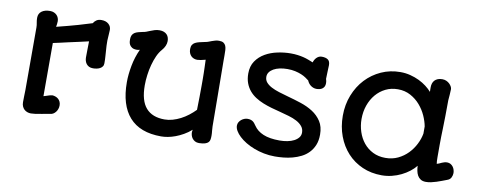

<svg xmlns="http://www.w3.org/2000/svg" viewBox="-57 -867 2815 1134"><g transform="rotate(10 1350.5 -300.0)"><path d="M104.5 -43.5Q104.5 -60.5 105 -77.6Q105.5 -94.7 106 -115.2V-491.7Q106 -505.4 103 -519.3Q100.1 -533.2 100.1 -548.3Q100.1 -574.2 118.7 -587.9Q137.2 -601.6 168.9 -601.6Q182.6 -601.6 192.9 -596.9Q203.1 -592.3 210 -585Q216.8 -577.6 220.2 -568.4Q223.6 -559.1 223.6 -549.3Q223.6 -541 222.4 -532.5Q221.2 -523.9 219.7 -515.6Q294.4 -534.2 346.9 -549.3Q399.4 -564.5 429.2 -574.2Q435.5 -585.4 447 -593.5Q458.5 -601.6 477.1 -601.6Q503.9 -601.6 519.8 -587.6Q535.6 -573.7 535.6 -552.7Q535.6 -544.4 534.7 -535.6Q533.7 -526.9 533.7 -518.1Q530.8 -488.3 532.5 -457.5Q534.2 -426.8 536.6 -395.5Q537.6 -385.7 537.8 -374.8Q538.1 -363.8 538.1 -352.5Q538.1 -340.8 532.2 -333Q526.4 -325.2 517.3 -320.6Q508.3 -315.9 497.6 -314Q486.8 -312 476.6 -312Q461.9 -312 452.1 -317.1Q442.4 -322.3 436.3 -330.3Q430.2 -338.4 427.5 -348.4Q424.8 -358.4 424.8 -368.2Q424.8 -390.6 425.3 -413.8Q425.8 -437 426.3 -464.8Q407.7 -460.4 375.2 -453.1Q342.8 -445.8 304.2 -437.5Q282.2 -432.1 260.7 -427.5Q239.3 -422.9 217.3 -418V-99.1L231.9 -103.5Q241.7 -106.9 250.5 -109.6Q259.3 -112.3 270.5 -113.3Q279.8 -112.3 288.8 -108.9Q297.9 -105.5 304.9 -99.1Q312 -92.8 316.4 -83.3Q320.8 -73.7 320.8 -61.5Q320.8 -50.3 317.1 -40Q313.5 -29.8 307.1 -21.7Q300.8 -13.7 292.2 -8.5Q283.7 -3.4 273.4 -2.9Q266.6 -2 254.9 0.2Q243.2 2.4 227.5 5.4Q202.6 10.3 187.3 12.2Q171.9 14.2 161.6 14.2Q150.4 14.2 139.9 10.5Q129.4 6.8 121.6 -0.5Q113.8 -7.8 109.1 -18.6Q104.5 -29.3 104.5 -43.5Z M688 -266.6Q688 -312.5 698 -365.7Q708 -418.9 730.5 -467.8Q720.7 -464.8 712.4 -464.8Q693.8 -464.8 683.6 -471.4Q673.3 -478 668.7 -486.8Q664.1 -495.6 663.3 -504.9Q662.6 -514.2 662.6 -519.5Q662.6 -534.2 667.5 -543.7Q672.4 -553.2 681.2 -559.1Q689.9 -564.9 702.9 -568.4Q715.8 -571.8 731.9 -575.2Q740.2 -576.2 750 -579.8Q759.8 -583.5 769 -587.4Q781.7 -592.8 795.9 -597.2Q810.1 -601.6 825.2 -601.6Q840.8 -601.6 851.8 -597.2Q862.8 -592.8 869.9 -585.2Q877 -577.6 880.1 -567.6Q883.3 -557.6 883.3 -546.4Q883.3 -532.2 877 -517.6Q870.6 -502.9 858.9 -489.7Q843.3 -472.2 831.5 -446.3Q819.8 -420.4 811.8 -390.4Q803.7 -360.4 799.6 -328.4Q795.4 -296.4 795.4 -266.6Q795.4 -174.8 833.3 -131.3Q871.1 -87.9 944.8 -87.9Q968.8 -87.9 992.9 -94.7Q1017.1 -101.6 1040.3 -113.5Q1063.5 -125.5 1084.7 -141.8Q1106 -158.2 1124.5 -177.2Q1125.5 -218.8 1126 -254.2Q1126.5 -289.6 1126.5 -323.2Q1126.5 -343.8 1126.5 -362.1Q1126.5 -380.4 1126 -398.2Q1125.5 -416 1125 -435.3Q1124.5 -454.6 1123.5 -477.5Q1108.4 -473.1 1094.7 -470.7Q1081.1 -468.3 1074.2 -468.3Q1064 -468.3 1054.7 -471.7Q1045.4 -475.1 1038.1 -481.9Q1030.8 -488.8 1026.4 -499.3Q1022 -509.8 1022 -523.9Q1022 -539.1 1027.6 -548.6Q1033.2 -558.1 1043.7 -563.7Q1054.2 -569.3 1068.8 -572.8Q1083.5 -576.2 1101.6 -580.1Q1111.8 -581.5 1121.3 -585.2Q1130.9 -588.9 1140.6 -592.5Q1150.4 -596.2 1160.6 -598.9Q1170.9 -601.6 1182.1 -601.6Q1199.7 -601.6 1209 -595.5Q1218.3 -589.4 1222.7 -578.9Q1227.1 -568.4 1227.8 -554Q1228.5 -539.6 1228.5 -523.4Q1228.5 -509.3 1228.5 -487.1Q1228.5 -464.8 1229 -437Q1229 -356.9 1230.5 -274.2Q1231.9 -191.4 1231.9 -97.2Q1231.9 -84 1233.6 -70.6Q1235.4 -57.1 1235.4 -41.5Q1235.4 -28.3 1233.6 -18.3Q1231.9 -8.3 1225.3 -1.5Q1218.8 5.4 1205.8 9.5Q1192.9 13.7 1169.9 14.2Q1155.3 14.2 1145.3 8.5Q1135.3 2.9 1129.2 -5.4Q1123 -13.7 1120.4 -23.2Q1117.7 -32.7 1117.7 -40.5Q1117.7 -45.9 1118.4 -49.1Q1119.1 -52.2 1120.1 -57.1Q1097.7 -37.6 1074 -24.2Q1050.3 -10.7 1027.3 -2.2Q1004.4 6.3 982.7 10.3Q960.9 14.2 942.4 14.2Q815.4 14.2 751.7 -57.6Q688 -129.4 688 -266.6Z M1372.6 -126.5Q1372.6 -137.7 1377.9 -147Q1383.3 -156.2 1391.4 -162.8Q1399.4 -169.4 1409.2 -173.1Q1418.9 -176.8 1428.2 -176.8Q1439.5 -176.8 1447.3 -174.3Q1455.1 -171.9 1460.9 -167.5Q1466.8 -163.1 1471.2 -157.2Q1475.6 -151.4 1480.5 -144.5Q1500 -115.2 1537.6 -99.4Q1575.2 -83.5 1635.7 -83.5Q1660.6 -83.5 1682.9 -87.9Q1705.1 -92.3 1721.9 -101.1Q1738.8 -109.9 1748.8 -122.6Q1758.8 -135.3 1758.8 -151.9Q1758.8 -174.3 1745.8 -189.9Q1732.9 -205.6 1711.7 -216.8Q1690.4 -228 1663.6 -235.8Q1636.7 -243.7 1608.4 -251Q1582.5 -257.3 1556.2 -264.9Q1529.8 -272.5 1504.9 -282.5Q1480 -292.5 1458.3 -306.4Q1436.5 -320.3 1420.4 -339.4Q1404.3 -358.4 1394.8 -383.5Q1385.3 -408.7 1385.3 -441.4Q1385.3 -485.4 1406 -515.9Q1426.8 -546.4 1459.7 -565.4Q1492.7 -584.5 1533.2 -593Q1573.7 -601.6 1612.8 -601.6Q1635.3 -601.6 1653.8 -599.1Q1672.4 -596.7 1688.5 -592.8Q1704.6 -588.9 1719.2 -583.3Q1733.9 -577.6 1748.5 -571.8Q1750.5 -579.1 1754.6 -586.7Q1758.8 -594.2 1764.6 -600.3Q1770.5 -606.4 1778.3 -610.4Q1786.1 -614.3 1795.9 -614.3Q1819.8 -614.3 1833 -605Q1846.2 -595.7 1846.2 -572.3Q1846.2 -553.7 1844.7 -533.7Q1843.3 -513.7 1843.3 -489.7Q1845.7 -483.9 1846.7 -476.8Q1847.7 -469.7 1847.7 -464.4Q1847.7 -452.6 1843.8 -444.6Q1839.8 -436.5 1833 -431.4Q1826.2 -426.3 1817.1 -423.8Q1808.1 -421.4 1797.4 -421.4Q1787.6 -421.4 1778.6 -424.8Q1769.5 -428.2 1762.2 -433.8Q1754.9 -439.5 1749.5 -446.8Q1744.1 -454.1 1741.2 -461.9Q1733.4 -468.3 1721.4 -476.3Q1709.5 -484.4 1693.1 -491.2Q1676.8 -498 1655.8 -502.7Q1634.8 -507.3 1609.4 -507.3Q1584.5 -507.3 1563.2 -502.7Q1542 -498 1526.6 -489.3Q1511.2 -480.5 1502.4 -468.3Q1493.7 -456.1 1493.7 -440.9Q1493.7 -421.4 1505.6 -407.5Q1517.6 -393.6 1537.6 -383.1Q1557.6 -372.6 1584.2 -364.3Q1610.8 -356 1639.6 -348.1Q1679.2 -337.4 1719.5 -324.2Q1759.8 -311 1792.2 -290.3Q1824.7 -269.5 1845.2 -238Q1865.7 -206.5 1865.7 -159.2Q1865.7 -122.6 1854.5 -95.7Q1843.3 -68.8 1824.7 -49.6Q1806.2 -30.3 1781.5 -17.8Q1756.8 -5.4 1730.2 1.7Q1703.6 8.8 1676.3 11.5Q1648.9 14.2 1624.5 14.2Q1590.3 14.2 1558.6 7.8Q1526.9 1.5 1498.8 -9.3Q1470.7 -20 1447.5 -34.2Q1424.3 -48.3 1407.7 -64Q1391.1 -79.6 1381.8 -95.7Q1372.6 -111.8 1372.6 -126.5Z M1978.5 -293Q1978.5 -359.4 2001 -416.5Q2023.4 -473.6 2062.7 -515.6Q2102.1 -557.6 2155 -581.5Q2208 -605.5 2269.5 -605.5Q2300.8 -605.5 2329.3 -598.1Q2357.9 -590.8 2382.6 -578.9Q2407.2 -566.9 2427 -551.8Q2446.8 -536.6 2460.9 -520.5Q2460.4 -527.3 2460.4 -535.2Q2460.4 -543 2460.4 -548.8Q2460.4 -561 2463.9 -571.5Q2467.3 -582 2474.6 -589.8Q2481.9 -597.7 2493.2 -602.3Q2504.4 -606.9 2520.5 -606.9Q2534.2 -606.9 2545.2 -601.8Q2556.2 -596.7 2564 -589.1Q2571.8 -581.5 2576.2 -573Q2580.6 -564.5 2580.6 -557.6Q2580.6 -541 2578.9 -524.2Q2577.1 -507.3 2576.2 -490.2Q2576.2 -436.5 2575.4 -395.3Q2574.7 -354 2573.7 -319.3Q2572.8 -295.9 2572.3 -270.8Q2571.8 -245.6 2571.8 -224.6Q2571.8 -177.2 2571.8 -149.4Q2571.8 -121.6 2574.2 -108.9Q2578.6 -109.9 2587.2 -113.3Q2595.7 -116.7 2603 -120.6Q2609.9 -123 2616.7 -125.5Q2623.5 -127.9 2633.8 -127.9Q2645.5 -127.9 2654.3 -122.8Q2663.1 -117.7 2669.2 -109.6Q2675.3 -101.6 2678.2 -91.6Q2681.2 -81.5 2681.2 -72.3Q2681.2 -59.1 2674.8 -45.7Q2668.5 -32.2 2651.4 -26.4Q2636.7 -21 2621.6 -15.1Q2606.4 -9.3 2591.1 -4.4Q2575.7 0.5 2560.3 3.9Q2544.9 7.3 2528.8 7.3Q2509.8 7.3 2497.6 -0.5Q2485.4 -8.3 2478.5 -20.8Q2471.7 -33.2 2468.8 -48.3Q2465.8 -63.5 2465.3 -78.1Q2450.2 -59.1 2428.7 -42.5Q2407.2 -25.9 2381.3 -13.2Q2355.5 -0.5 2325.9 6.8Q2296.4 14.2 2265.1 14.2Q2201.7 14.2 2148.9 -9Q2096.2 -32.2 2058.3 -73.5Q2020.5 -114.7 1999.5 -170.9Q1978.5 -227.1 1978.5 -293ZM2090.8 -293Q2090.8 -253.4 2102.8 -216.8Q2114.7 -180.2 2137.5 -152.1Q2160.2 -124 2193.4 -107.4Q2226.6 -90.8 2268.6 -90.8Q2310.1 -90.8 2343.8 -106.9Q2377.4 -123 2402.6 -148.9Q2427.7 -174.8 2443.8 -206.8Q2460 -238.8 2465.8 -271V-314Q2460.4 -343.8 2445.6 -377Q2430.7 -410.2 2406.5 -438.2Q2382.3 -466.3 2348.6 -484.6Q2314.9 -502.9 2272.5 -502.9Q2232.4 -502.9 2199.2 -486.6Q2166 -470.2 2141.8 -441.7Q2117.7 -413.1 2104.2 -375Q2090.8 -336.9 2090.8 -293Z"/></g></svg>

Font: Autour One
Style: Regular
Weight: 400
Version: Version 1.007; ttfautohint (v0.92) -l 24 -r 24 -G 200 -x 7 -